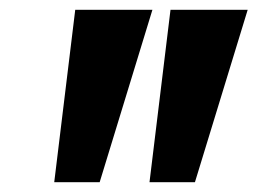

<svg xmlns="http://www.w3.org/2000/svg" viewBox="-20 -740 527 393"><path d="M91 -367 134 -720H292L184 -367ZM286 -367 329 -720H487L379 -367Z"/></svg>

Font: Radio Canada Condensed
Style: Bold Italic
Weight: 700
Width: 3
Italic angle: -12°
Designer: Charles Daoud, Etienne Aubert Bonn, Alexandre Saumier Demers, Jacques Le Bailly
Foundry: Radio-Canada
Version: Version 2.104; ttfautohint (v1.8.4.7-5d5b);gftools[0.9.28.de